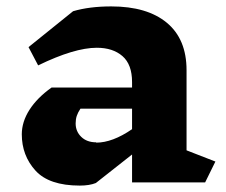

<svg xmlns="http://www.w3.org/2000/svg" viewBox="-20 -569 705 599"><path d="M620 0H392V-87L279 2Q259 10 229 10Q133 10 90.5 -37Q48 -84 48 -150Q48 -189 72 -226.5Q96 -264 141 -296H392V-313Q392 -368 362 -394Q332 -420 282 -420Q212 -420 99 -365L69 -422L208 -534Q259 -549 327 -549Q439 -549 500.5 -498Q562 -447 562 -350V-100L652 -65ZM392 -166V-230H231Q223 -218 219.5 -207.5Q216 -197 216 -184Q216 -159 233.5 -142Q251 -125 280 -125V-124Q331 -124 392 -166Z"/></svg>

Font: Inknut Antiqua
Style: Bold
Weight: 700
Designer: Claus Eggers Sørensen
Foundry: Claus Eggers Sørensen
Version: Version 1.003; ttfautohint (v1.8.2) -l 8 -r 50 -G 200 -x 14 